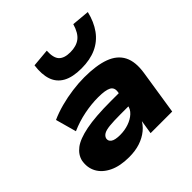

<svg xmlns="http://www.w3.org/2000/svg" viewBox="-199 -948 1131 1131"><g transform="rotate(-45 366.0 -382.5)"><path d="M250 11Q175 11 124.5 -13.5Q74 -38 52 -79Q30 -120 39 -171Q48 -211 85 -239.5Q122 -268 199.5 -283.5Q277 -299 407 -299H498L484 -204H393Q335 -204 301 -200.5Q267 -197 251.5 -187.5Q236 -178 232 -163Q228 -144 245 -131.5Q262 -119 305 -119Q343 -119 376.5 -130.5Q410 -142 433 -163Q456 -184 460 -213L474 -306Q480 -341 455 -354.5Q430 -368 370 -368Q313 -368 253 -356Q193 -344 136 -319L100 -449Q142 -468 192.5 -481.5Q243 -495 295.5 -502Q348 -509 395 -509Q496 -509 559.5 -485.5Q623 -462 649 -411Q675 -360 662 -277L619 0H439L455 -101L461 -102Q444 -66 413.5 -41Q383 -16 342.5 -2.5Q302 11 250 11ZM421 -557Q348 -557 304.5 -581Q261 -605 245 -651.5Q229 -698 238 -766L350 -776Q347 -718 369.5 -694.5Q392 -671 442 -671Q492 -671 523 -694.5Q554 -718 571 -776L682 -766Q666 -699 632 -652Q598 -605 545.5 -581Q493 -557 421 -557Z"/></g></svg>

Font: Nunito Sans 10pt Expanded Black
Style: Italic
Weight: 900
Width: 7
Italic angle: -9°
Designer: Vernon Adams
Foundry: Vernon Adams
Version: Version 3.101;gftools[0.9.27]